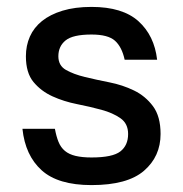

<svg xmlns="http://www.w3.org/2000/svg" viewBox="-20 -528 530 556"><path d="M245 8Q148 8 100.5 -35Q53 -78 45 -155H139Q143 -133 149.5 -117Q156 -101 168 -91Q180 -81 199 -76.5Q218 -72 245 -72Q306 -72 328.5 -89.5Q351 -107 351 -140Q351 -170 329 -185.5Q307 -201 274 -210Q241 -219 203 -226.5Q165 -234 132 -249Q99 -264 77 -290.5Q55 -317 55 -365Q55 -396 66.5 -422Q78 -448 101.5 -467Q125 -486 161 -497Q197 -508 245 -508Q335 -508 381 -466.5Q427 -425 435 -355H341Q333 -392 313 -410Q293 -428 245 -428Q191 -428 170 -411Q149 -394 149 -365Q149 -338 171 -325.5Q193 -313 226 -305Q259 -297 297 -289.5Q335 -282 368 -266Q401 -250 423 -220.5Q445 -191 445 -140Q445 -75 397 -33.5Q349 8 245 8Z"/></svg>

Font: Retni Sans Medium
Style: Regular
Weight: 500
Designer: Vitaly Kuzmin
Foundry: ParaType Ltd.
Version: Version 1.00;March 2, 2019;FontCreator 11.5.0.2425 64-bit; t